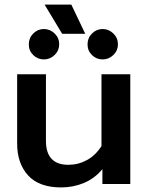

<svg xmlns="http://www.w3.org/2000/svg" viewBox="-20 -805 650 840"><path d="M175 -785H292L353 -657H252ZM106 -611Q106 -639 125.5 -658.5Q145 -678 172 -678Q199 -678 219 -658.5Q239 -639 239 -611Q239 -584 219 -564.5Q199 -545 172 -545Q145 -545 125.5 -564Q106 -583 106 -611ZM363 -611Q363 -639 382.5 -658.5Q402 -678 429 -678Q456 -678 476 -658.5Q496 -639 496 -611Q496 -584 476 -564.5Q456 -545 429 -545Q402 -545 382.5 -564Q363 -583 363 -611ZM55 -177V-480H181V-189Q181 -84 279 -84Q322 -84 360 -104.5Q398 -125 424 -166V-480H550V0H428V-65Q394 -24 347 -4.5Q300 15 248 15Q151 15 103 -37.5Q55 -90 55 -177Z"/></svg>

Font: Prompt Medium
Style: Regular
Weight: 500
Designer: Katatrad Team
Foundry: CadsonDemak
Version: Version 1.000